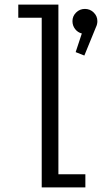

<svg xmlns="http://www.w3.org/2000/svg" viewBox="-20 -820 490 840"><path d="M235.5 -57.5H353.5V0H162.5V-742.5H60V-800H235.5ZM406 -727.5Q406 -713.5 399.5 -700.5L349 -577L311 -592L338 -673.5Q320 -678 308.5 -693Q297 -708 297 -727.5Q297 -749.5 313 -765.2Q329 -781 351.5 -781Q374 -781 390 -765.2Q406 -749.5 406 -727.5Z"/></svg>

Font: League Mono Condensed Light
Style: Regular
Weight: 300
Width: 1
Designer: Tyler Finck
Foundry: The League of Moveable Type / Tyler Finck
Version: Version 2.210